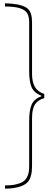

<svg xmlns="http://www.w3.org/2000/svg" viewBox="-20 -934 325 1150"><path d="M245.1 -371.1V-346.2Q226.1 -341.3 212.2 -331.5Q198.2 -321.8 190.7 -310.5Q183.1 -299.3 178.7 -283.4Q174.3 -267.6 173.1 -253.7Q171.9 -239.7 171.9 -221.2V60.1Q171.9 128.4 146.2 156.2Q120.6 184.1 58.1 192.9Q48.8 194.3 36.6 195.1Q24.4 195.8 17.1 195.8H9.8V176.8Q47.4 176.8 74.2 170.7Q101.1 164.6 116.5 155Q131.8 145.5 140.6 129.4Q149.4 113.3 152.1 97.7Q154.8 82 154.8 60.1V-210Q154.8 -274.4 169.9 -308.3Q185.1 -342.3 229 -357.9V-359.9Q184.1 -377.9 169.4 -411.1Q154.8 -444.3 154.8 -505.9V-799.8Q154.8 -834.5 143.3 -854.2Q131.8 -874 99.9 -884.5Q67.9 -895 9.8 -895V-914.1Q41 -913.1 58.1 -911.1Q119.6 -904.8 145.8 -882.3Q171.9 -859.9 171.9 -800.8V-491.2Q171.9 -443.8 188.7 -414.1Q205.6 -384.3 245.1 -371.1Z"/></svg>

Font: Sinkin Sans 100 Thin
Style: Regular
Weight: 100
Designer: Keith Bates
Foundry: K-Type
Version: Sinkin Sans (version 1.0)  by Keith Bates   •   © 2014   www